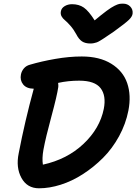

<svg xmlns="http://www.w3.org/2000/svg" viewBox="-20 -1017 743 1047"><path d="M650.9 -997.1Q675.3 -997.1 690.4 -981.2Q705.6 -965.3 703.1 -942.9Q701.7 -927.2 683.3 -909.2Q665 -891.1 600.1 -844.2Q588.4 -836.4 570.1 -824Q551.8 -811.5 544.7 -806.9Q537.6 -802.2 525.9 -795.2Q514.2 -788.1 507.6 -785.9Q501 -783.7 491.9 -781.7Q482.9 -779.8 473.1 -779.8Q444.3 -779.8 427 -791.5Q409.7 -803.2 396 -830.1Q381.8 -856.4 363.5 -877.2Q345.2 -897.9 333.7 -907Q322.3 -916 315.7 -928Q309.1 -939.9 312 -955.1Q314.9 -972.7 332.5 -983.4Q350.1 -994.1 373 -994.1Q410.6 -994.1 437.3 -975.6Q463.9 -957 496.1 -905.8Q535.2 -938.5 561.3 -957.8Q587.4 -977.1 604.5 -985.4Q621.6 -993.7 629.9 -995.4Q638.2 -997.1 650.9 -997.1ZM192.9 9.8Q127.9 9.8 96.9 -46.9Q65.9 -103.5 82 -181.2Q115.7 -356.4 164.1 -533.2Q124.5 -533.7 106.2 -556.6Q87.9 -579.6 94.2 -610.8Q97.7 -628.9 110.1 -643.8Q122.6 -658.7 143.1 -664.1Q205.6 -682.6 281.5 -695.8Q357.4 -709 425.8 -709Q522.9 -709 586.9 -669.4Q650.9 -629.9 673.6 -563.7Q696.3 -497.6 680.2 -414.1Q666 -341.3 629.2 -273.9Q592.3 -206.5 541.7 -156Q491.2 -105.5 432.1 -67.4Q373 -29.3 311.3 -9.8Q249.5 9.8 192.9 9.8ZM216.8 -200.2Q208.5 -153.3 213.9 -119.1Q345.7 -147.9 435.1 -232.2Q524.4 -316.4 545.9 -422.9Q560.1 -495.1 528.6 -536.1Q497.1 -577.1 412.1 -577.1Q351.6 -577.1 296.9 -564.9Q298.8 -551.3 297.9 -543Q291 -495.1 260.3 -381.8Q229.5 -268.6 216.8 -200.2Z"/></svg>

Font: Shantell Sans Normal
Style: Italic
Weight: 600
Italic angle: -11.31°
Designer: Stephen Nixon, Anya Danilova, Shantell Martin
Foundry: Arrow Type
Version: Version 1.006;[559af2be0]